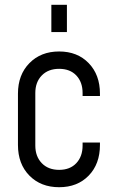

<svg xmlns="http://www.w3.org/2000/svg" viewBox="-20 -770 475 802"><path d="M227 12Q150.5 12 102.8 -36.5Q55 -85 55 -164.5V-379Q55 -457.5 102.8 -506.2Q150.5 -555 227 -555Q303.5 -555 350.5 -506.2Q397.5 -457.5 397.5 -379V-369H325V-381.5Q325 -427 298.8 -454.8Q272.5 -482.5 227 -482.5Q181.5 -482.5 154.5 -454.8Q127.5 -427 127.5 -381.5V-162Q127.5 -116.5 154.5 -88.5Q181.5 -60.5 227 -60.5Q272.5 -60.5 298.8 -88.5Q325 -116.5 325 -162V-174.5H397.5V-164.5Q397.5 -85 350.5 -36.5Q303.5 12 227 12ZM194.5 -636V-750H259.5V-636Z"/></svg>

Font: Mohave
Style: Regular
Weight: 400
Designer: Gumpita Rahayu
Foundry: Tokotype
Version: Version 2.003; ttfautohint (v1.8.3)